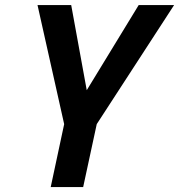

<svg xmlns="http://www.w3.org/2000/svg" viewBox="-20 -758 726 778"><path d="M685.5 -737.5 372 -255 317 0H185.5L240 -255L132 -737.5H268.5L331.5 -392.5L542 -737.5Z"/></svg>

Font: Epilogue SemiBold
Style: Italic
Weight: 600
Italic angle: -12°
Designer: Tyler Finck
Foundry: Etcetera Type Co
Version: Version 2.111; ttfautohint (v1.8.3)